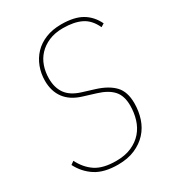

<svg xmlns="http://www.w3.org/2000/svg" viewBox="-175 -811 838 924"><g transform="rotate(-30 244.0 -349.0)"><path d="M209 12Q132 12 85.5 -18Q39 -48 13 -99L31 -112Q56 -62 97 -35Q138 -8 210 -8Q260 -8 296 -24Q332 -40 355.5 -67Q379 -94 390 -130Q401 -166 401 -206Q401 -260 374 -290Q347 -320 291 -337L223 -358Q164 -376 134.5 -415.5Q105 -455 105 -513Q105 -553 118.5 -589Q132 -625 157.5 -652Q183 -679 221 -694.5Q259 -710 308 -710Q380 -710 422.5 -685Q465 -660 488 -612L470 -601Q447 -651 407 -670.5Q367 -690 306 -690Q261 -690 227.5 -675.5Q194 -661 171.5 -637Q149 -613 138 -581Q127 -549 127 -513Q127 -462 151 -428.5Q175 -395 229 -378L297 -357Q360 -337 392 -303Q424 -269 424 -206Q424 -161 411 -121.5Q398 -82 371 -52.5Q344 -23 303.5 -5.5Q263 12 209 12Z"/></g></svg>

Font: IBM Plex Sans Condensed Thin
Style: Italic
Weight: 100
Width: 3
Italic angle: -11°
Designer: Mike Abbink, Paul van der Laan, Pieter van Rosmalen
Foundry: Bold Monday
Version: Version 1.3